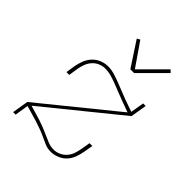

<svg xmlns="http://www.w3.org/2000/svg" viewBox="-209 -880 1018 1018"><g transform="rotate(45 300.0 -371.5)"><path d="M339 8Q315 8 294 -1Q273 -10 253 -19.5Q233 -29 211 -37Q189 -45 167 -52L81 -77L69 0H50L65 -91L480 -428L417 -451Q395 -459 372.5 -468Q350 -477 327 -486Q304 -495 280.5 -502Q257 -509 231 -509Q212 -509 192.5 -500.5Q173 -492 159.5 -476Q146 -460 139 -440.5Q132 -421 129 -402L121 -350H100L108 -402Q112 -425 121 -448.5Q130 -472 147 -490.5Q164 -509 187.5 -518.5Q211 -528 234 -528Q260 -528 284.5 -520.5Q309 -513 332 -504Q355 -495 378 -486Q401 -477 424 -468L492 -444L505 -520H524L509 -429L95 -93L173 -70Q195 -63 215.5 -55Q236 -47 256.5 -37.5Q277 -28 298 -19.5Q319 -11 343 -11Q362 -11 381 -19.5Q400 -28 414 -44Q428 -60 434.5 -79.5Q441 -99 444 -118L453 -170H474L465 -118Q461 -95 452.5 -71.5Q444 -48 427 -29.5Q410 -11 386 -1.5Q362 8 339 8ZM329 -600 238 -739 255 -749 346 -617 480 -751 494 -737 357 -600Z"/></g></svg>

Font: Iosevka HT Thin Extended
Style: Italic
Weight: 100
Width: 7
Italic angle: -9°
Monospace: yes
Designer: Belleve Invis
Foundry: Belleve Invis
Version: Version 32.3.0; ttfautohint (v1.8.4)